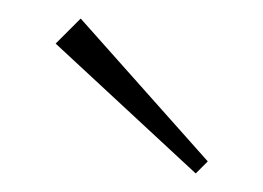

<svg xmlns="http://www.w3.org/2000/svg" viewBox="-20 -724 284 207"><path d="M191 -537 40 -677 67 -704 204 -550Z"/></svg>

Font: Outfit Thin
Style: Regular
Weight: 100
Designer: Rodrigo Fuenzalida
Foundry: fragTYPE
Version: Version 1.000